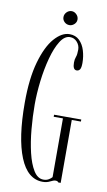

<svg xmlns="http://www.w3.org/2000/svg" viewBox="-93 -865 513 921"><g transform="rotate(10 164.0 -405.0)"><path d="M183.5 10Q110 10 71.8 -84Q33.5 -178 33.5 -349Q33.5 -467.5 56.5 -548Q79.5 -628.5 115.2 -669.2Q151 -710 188.5 -710Q218 -710 236.8 -691.8Q255.5 -673.5 264.2 -644.8Q273 -616 273 -584.5Q273 -562 267.5 -553.2Q262 -544.5 251.5 -544.5Q232.5 -544.5 232.5 -579.5Q232.5 -595.5 237.2 -607.5Q242 -619.5 242 -643.5Q242 -664.5 228 -680.5Q214 -696.5 193.5 -696.5Q166.5 -696.5 145.8 -663.2Q125 -630 110.8 -577Q96.5 -524 89.2 -463.5Q82 -403 82 -349Q82 -291 87.5 -229.8Q93 -168.5 105.2 -116.8Q117.5 -65 137.2 -33Q157 -1 185.5 -1Q200.5 -1 211.2 -7.5Q222 -14 227 -20.5V-306.5H182V-316.5H314.5V-306.5H270V0H258.5Q258.5 -1 255 -3.8Q251.5 -6.5 244 -6.5Q235 -6.5 219.2 1.8Q203.5 10 183.5 10ZM179.5 -752.5Q165.5 -752.5 155.2 -762.2Q145 -772 145 -785.5Q145 -799.5 155.2 -810Q165.5 -820.5 179.5 -820.5Q192.5 -820.5 203 -810Q213.5 -799.5 213.5 -785.5Q213.5 -772 203 -762.2Q192.5 -752.5 179.5 -752.5Z"/></g></svg>

Font: Imbue 100pt ExtraLight
Style: Regular
Weight: 200
Designer: Tyler Finck
Foundry: Etcetera Type Company
Version: Version 1.102; ttfautohint (v1.8.3)